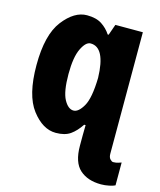

<svg xmlns="http://www.w3.org/2000/svg" viewBox="-138 -824 968 1161"><g transform="rotate(15 346.5 -243.0)"><path d="M261 -726Q182 -726 112.5 -636Q43 -546 43 -356Q43 -168 111 -79Q179 10 261 10Q318 10 352 -14Q386 -38 415 -82H424Q423 -44 423 -18Q423 8 423 45V47Q423 151 472.5 195.5Q522 240 606 240Q631 240 656.5 234.5Q682 229 693 223V80Q687 82 673.5 86.5Q660 91 642 91Q634 91 623.5 80Q613 69 613 46V-714H441L417 -646H411Q389 -680 354 -703Q319 -726 261 -726ZM330 -148Q296 -148 270 -196Q244 -244 244 -354Q244 -460 270 -513.5Q296 -567 326 -567Q418 -567 423 -377Q420 -250 390.5 -199Q361 -148 330 -148Z"/></g></svg>

Font: Noto Sans Display SemiCondensed Black
Style: Regular
Weight: 900
Width: 4
Designer: Monotype Design Team
Foundry: Monotype Imaging Inc.
Version: Version 1.900